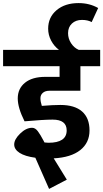

<svg xmlns="http://www.w3.org/2000/svg" viewBox="-40 -1016 669 1244"><path d="M280 -428Q253 -428 237.5 -414.5Q222 -401 222 -380Q222 -357 231 -330Q303 -336 351 -336Q444 -336 492 -293.5Q540 -251 540 -171Q540 -91 480 -43.5Q420 4 308 10L393 148L278 208L189 6Q122 -3 87 -25.5Q52 -48 52 -80Q52 -113 90.5 -150.5Q129 -188 168 -188Q188 -188 204.5 -166.5Q221 -145 243 -103Q246 -96 248 -93Q266 -91 274 -91Q392 -91 392 -171Q392 -241 301 -241Q244 -241 119 -230Q75 -318 75 -378Q75 -442 122 -480Q169 -518 253 -518H346V-587H-20V-693H342Q310 -717 291 -753.5Q272 -790 272 -830Q272 -904 326.5 -950Q381 -996 469 -996Q540 -996 596 -964L554 -873Q528 -887 491 -887Q451 -887 426 -863.5Q401 -840 401 -801Q401 -766 420.5 -736Q440 -706 470 -693H609V-587H481V-428Z"/></svg>

Font: FiraGO
Style: Bold
Weight: 700
Designer: bBox Type
Foundry: bBox Type GmbH
Version: Version 1.001;PS 001.001;hotconv 1.0.88;makeotf.lib2.5.64775